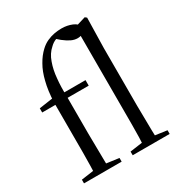

<svg xmlns="http://www.w3.org/2000/svg" viewBox="-177 -874 929 994"><g transform="rotate(-30 287.5 -376.5)"><path d="M36 0H261V-22L159 -36H135L36 -22ZM108 0H187Q186 -27 186 -64Q185 -101 185 -140Q184 -179 184 -211V-441Q182 -491 187 -540Q191 -589 206 -630Q220 -671 249 -696Q265 -712 284 -719Q302 -726 332 -729V-736H274V-729L304 -703Q327 -685 346 -676Q365 -667 384 -667Q405 -667 419 -678Q433 -689 434 -706Q427 -729 398 -741Q369 -753 336 -753Q314 -753 292 -749Q270 -745 248 -735Q226 -725 207 -707Q180 -682 160 -646Q139 -610 127 -560Q114 -510 111 -440L135 -466L32 -451V-426H111V-211Q111 -179 111 -140Q110 -101 110 -64Q109 -27 108 0ZM145 -426H310V-459H145ZM327 0H548V-22L448 -36H427L327 -22ZM399 0H479Q478 -27 477 -64Q476 -101 476 -140Q475 -179 475 -211V-555L479 -735L469 -743L403 -723V-211Q403 -179 403 -140Q402 -101 402 -64Q401 -27 399 0Z"/></g></svg>

Font: Source Serif 4 48pt
Style: Regular
Weight: 400
Designer: Frank Grie√ühammer
Foundry: Adobe Systems Incorporated
Version: Version 4.004;hotconv 1.0.116;makeotfexe 2.5.65601